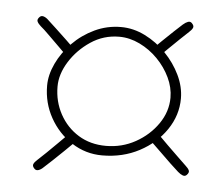

<svg xmlns="http://www.w3.org/2000/svg" viewBox="-42 -620 684 587"><g transform="rotate(5 300.0 -326.5)"><path d="M286 -143Q235 -143 192.5 -170.5Q150 -198 125 -243Q100 -288 100 -341Q100 -374 116.5 -409Q133 -444 162 -473.5Q191 -503 229 -521Q267 -539 310 -539Q348 -539 384 -521Q420 -503 448.5 -473.5Q477 -444 494 -408.5Q511 -373 511 -337Q511 -286 481 -241.5Q451 -197 400 -170Q349 -143 286 -143ZM295 -173Q344 -173 385.5 -196Q427 -219 453 -256.5Q479 -294 479 -337Q479 -368 464.5 -398.5Q450 -429 425.5 -454Q401 -479 370 -494Q339 -509 307 -509Q259 -509 219.5 -482.5Q180 -456 156 -417.5Q132 -379 132 -341Q132 -295 153 -256.5Q174 -218 210.5 -195.5Q247 -173 295 -173ZM549 -106Q544 -101 537 -103.5Q530 -106 522 -113Q513 -121 496.5 -136.5Q480 -152 462.5 -169.5Q445 -187 431 -200L453 -222Q466 -209 483.5 -191.5Q501 -174 517.5 -158.5Q534 -143 543 -134Q551 -127 554 -120.5Q557 -114 549 -106ZM428 -454 406 -476Q420 -490 437.5 -507Q455 -524 471.5 -539.5Q488 -555 497 -563Q505 -570 512 -572.5Q519 -575 524 -570Q532 -562 529 -555.5Q526 -549 518 -542Q509 -534 492.5 -518Q476 -502 458.5 -485Q441 -468 428 -454ZM155 -432Q142 -446 124.5 -463Q107 -480 91 -496Q75 -512 65 -520Q57 -527 54 -533.5Q51 -540 59 -548Q64 -553 71.5 -550.5Q79 -548 86 -541Q95 -533 111.5 -517.5Q128 -502 146 -485Q164 -468 177 -454ZM84 -84Q76 -92 79 -98.5Q82 -105 90 -112Q100 -121 116 -136.5Q132 -152 149.5 -169.5Q167 -187 180 -200L202 -178Q189 -165 171 -147.5Q153 -130 136.5 -114.5Q120 -99 111 -91Q104 -84 96.5 -81.5Q89 -79 84 -84Z"/></g></svg>

Font: Playpen Sans Thin
Style: Regular
Weight: 250
Designer: Laura Meseguer, Veronika Burian, José Scaglione
Foundry: TypeTogether
Version: Version 1.001